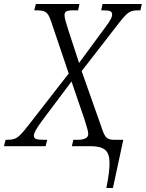

<svg xmlns="http://www.w3.org/2000/svg" viewBox="-68 -734 732 964"><path d="M466 210Q483 126 482 80.5Q481 35 458.5 17.5Q436 0 388 0H293L300 -32H319Q375 -32 375 -61Q375 -71 370.5 -87Q366 -103 356 -135L291 -325L142 -126Q102 -72 102 -54Q102 -41 112.5 -36.5Q123 -32 156 -32H169L161 0H-48L-40 -32H-30Q-10 -32 4.5 -37Q19 -42 34.5 -57.5Q50 -73 74 -104L277 -365L187 -631Q176 -663 162.5 -672.5Q149 -682 119 -682H104L112 -714H331L324 -682H297Q273 -682 264.5 -676.5Q256 -671 256 -659Q256 -648 260.5 -631Q265 -614 274 -586L329 -418L463 -600Q478 -620 486.5 -635Q495 -650 495 -661Q495 -673 486 -677.5Q477 -682 451 -682H440L447 -714H644L637 -682H624Q603 -682 589 -676.5Q575 -671 559 -654Q543 -637 518 -604L342 -377L443 -91Q453 -59 464.5 -45.5Q476 -32 505 -32H551L499 210Z"/></svg>

Font: Noto Serif SemiCondensed Light
Style: Italic
Weight: 300
Width: 4
Italic angle: -12°
Designer: Monotype Design Team
Foundry: Monotype Imaging Inc.
Version: Version 2.013; ttfautohint (v1.8.4.7-5d5b)